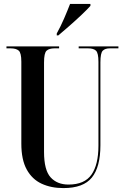

<svg xmlns="http://www.w3.org/2000/svg" viewBox="-20 -951 637 981"><path d="M304 10Q241 10 192.5 -12.5Q144 -35 116.5 -85Q89 -135 89 -217V-636Q89 -681 75.5 -692.5Q62 -704 34 -704H13V-714H282V-704H259Q231 -704 218 -692Q205 -680 205 -632V-175Q205 -82 238.5 -45Q272 -8 330 -8Q412 -8 447.5 -59Q483 -110 483 -207V-635Q483 -680 470.5 -692Q458 -704 430 -704H382V-714H585V-704H541Q517 -704 505 -692Q493 -680 493 -632V-209Q493 -98 449.5 -44Q406 10 304 10ZM270 -780Q290 -816 307.5 -856.5Q325 -897 338 -931H442V-921Q427 -904 397.5 -876Q368 -848 335.5 -819.5Q303 -791 278 -770H270Z"/></svg>

Font: Noto Serif Display ExtraCondensed SemiBold
Style: Regular
Weight: 600
Width: 2
Designer: Monotype Design Team
Foundry: Monotype Imaging Inc.
Version: Version 2.009